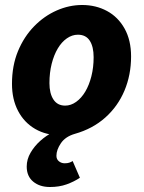

<svg xmlns="http://www.w3.org/2000/svg" viewBox="-20 -530 575 769"><path d="M180 219Q139 219 113 197.5Q87 176 87 137Q87 108 102.5 81.5Q118 55 141.5 34Q165 13 191 0L224 12Q165 12 121 -13.5Q77 -39 52.5 -85.5Q28 -132 28 -194Q28 -267 52 -325Q76 -383 116.5 -424.5Q157 -466 207 -488Q257 -510 309 -510Q364 -510 408.5 -486Q453 -462 479 -415.5Q505 -369 505 -304Q505 -230 478.5 -167Q452 -104 401.5 -59Q351 -14 280 6Q242 17 224 43.5Q206 70 206 94Q206 108 216 116Q226 124 239 124Q250 124 257.5 121.5Q265 119 271 115L300 182Q276 198 246.5 208.5Q217 219 180 219ZM241 -107Q264 -107 285 -122Q306 -137 321.5 -163Q337 -189 346 -224.5Q355 -260 355 -301Q355 -343 339.5 -367Q324 -391 292 -391Q269 -391 248 -376.5Q227 -362 211.5 -336Q196 -310 187 -274.5Q178 -239 178 -197Q178 -156 194 -131.5Q210 -107 241 -107Z"/></svg>

Font: Source Sans 3 ExtraLight ExtraBold
Style: Italic
Weight: 800
Italic angle: -11°
Version: Version 3.052;hotconv 1.1.0;makeotfexe 2.6.0